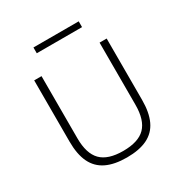

<svg xmlns="http://www.w3.org/2000/svg" viewBox="-175 -881 973 1021"><g transform="rotate(-30 312.0 -370.0)"><path d="M312.5 7Q236.5 7 187 -17Q137.5 -41 113.5 -91Q89.5 -141 89.5 -219V-595H134.5V-213.5Q134.5 -119.5 177.2 -76.2Q220 -33 312.5 -33Q406 -33 448.5 -76.2Q491 -119.5 491 -213.5V-595H534.5V-219Q534.5 -141 511 -91Q487.5 -41 438.2 -17Q389 7 312.5 7ZM173.5 -713V-748.5H451.5V-713Z"/></g></svg>

Font: Encode Sans SC ExtraLight
Style: Regular
Weight: 250
Designer: Multiple Designers
Foundry: Impallari Type
Version: Version 3.002